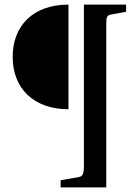

<svg xmlns="http://www.w3.org/2000/svg" viewBox="-20 -712 592 833"><path d="M35 -465C35 -328 127 -238 277 -238V-692C122 -692 35 -599 35 -465ZM243 70V101H441V-608C441 -637 444 -646 462 -649L527 -661V-692H344V7C344 36 341 53 323 56Z"/></svg>

Font: Heuristica
Style: Bold
Weight: 700
Version: Version 1.0.1